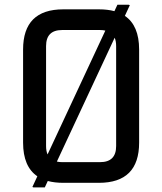

<svg xmlns="http://www.w3.org/2000/svg" viewBox="-20 -777 689 816"><path d="M400.4 0H249Q211.9 0 183.1 -7.8L170.4 19.5H122.1L117.7 17.6L138.7 -27.8Q78.1 -68.8 78.1 -170.9V-566.4Q78.1 -737.3 249 -737.3H400.4Q437.5 -737.3 466.3 -729.5L479 -756.8H527.3L531.7 -754.9L510.7 -709.5Q571.3 -668.5 571.3 -566.4V-170.9Q571.3 0 400.4 0ZM244.1 -87.9H405.3Q473.6 -87.9 473.6 -156.2V-581.1Q473.6 -602.1 467.3 -616.7L221.7 -90.3Q231.9 -87.9 244.1 -87.9ZM182.1 -120.6 427.7 -647Q417.5 -649.4 405.3 -649.4H244.1Q175.8 -649.4 175.8 -581.1V-156.2Q175.8 -135.3 182.1 -120.6Z"/></svg>

Font: Nova Square
Style: Book
Weight: 400
Designer: Wojciech Kalinowski "wmk69" (wmk69@o2.pl)
Foundry: Wojciech Kalinowski "wmk69" (wmk69@o2.pl)
Version: Version 3.1.0; 2021-05-23